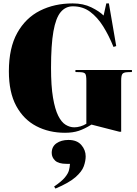

<svg xmlns="http://www.w3.org/2000/svg" viewBox="-20 -764 803 1125"><path d="M361 14Q267 14 192.5 -25Q118 -64 75 -143.5Q32 -223 32 -346Q32 -483 81 -571Q130 -659 214.5 -701.5Q299 -744 406 -744Q468 -744 515 -721Q562 -698 587 -673L603 -744H618L661 -494L645 -489Q618 -556 584.5 -609.5Q551 -663 508 -695Q465 -727 407 -727Q364 -727 335.5 -693Q307 -659 293 -580Q279 -501 279 -367Q279 -260 290.5 -192Q302 -124 321 -86Q340 -48 364.5 -33Q389 -18 415 -18Q433 -18 451.5 -23.5Q470 -29 486 -39V-291Q486 -322 480 -331Q474 -340 453 -341L422 -342V-354H753V-342L726 -341Q704 -340 697 -330.5Q690 -321 690 -291V8H680L516 -34Q476 -9 441.5 2.5Q407 14 361 14ZM305 341 297 329Q341 299 360 276Q379 253 384 234Q389 215 390 196H370Q323 196 303 177Q283 158 283 132Q283 95 311 75.5Q339 56 381 56Q431 56 456.5 85.5Q482 115 482 152Q482 179 471 210Q460 241 422.5 274Q385 307 305 341Z"/></svg>

Font: Display Black
Style: Regular
Weight: 900
Designer: Latin by Veronika Burian and Jose Scaglione. Greek by Irene Vlachou. Cyrillic by Vera Evstafieva.
Foundry: TypeTogether
Version: Version 3.002